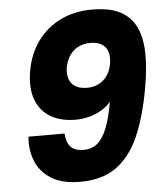

<svg xmlns="http://www.w3.org/2000/svg" viewBox="-53 -792 721 842"><g transform="rotate(-5 307.5 -371.0)"><path d="M57.3 -213.8H216.2Q217.6 -175.9 235.9 -155.5Q254.2 -135.1 294.2 -135.1Q330.2 -135.1 354.9 -156.2Q379.7 -177.4 397 -221.6Q414.3 -265.8 426.1 -335.1Q408.8 -314.7 384 -300Q359.1 -285.4 330.1 -277.6Q301 -269.9 270.1 -269.9Q207.2 -269.9 161.8 -295.6Q116.5 -321.4 96.6 -373.1Q76.7 -424.8 89.7 -501.3Q103.2 -575.9 143 -630.4Q182.9 -684.9 244.2 -714.9Q305.6 -744.9 383.2 -744.9Q461.5 -744.9 508.5 -719.6Q555.4 -694.3 576.9 -647Q598.5 -599.7 599.5 -532.8Q600.5 -465.9 585.5 -382.8Q564 -259.2 526.2 -172.8Q488.3 -86.5 425.9 -41.6Q363.5 3.2 267 3.2Q186.7 3.2 138.3 -27.7Q89.9 -58.6 70.8 -108.4Q51.7 -158.2 57.3 -213.8ZM332.5 -405Q353.5 -405 371.8 -411.5Q390.2 -418.1 404.4 -430.6Q418.6 -443 427.9 -460.4Q437.2 -477.7 441.1 -499.7Q445.5 -524.2 442.1 -543Q438.6 -561.8 428.4 -574.4Q418.1 -587.1 401.7 -593.4Q385.4 -599.8 363.3 -599.8Q334 -599.8 310.3 -588.1Q286.6 -576.4 271.7 -554.2Q256.8 -532 250.9 -501.1Q246.5 -474.2 253.4 -452.2Q260.3 -430.2 280.1 -417.6Q299.9 -405 332.5 -405Z"/></g></svg>

Font: Poppins Variable
Style: Italic
Weight: 100
Italic angle: -10°
Designer: Jonny Pinhorn
Foundry: Indian Type Foundry
Version: Version 6.000